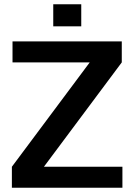

<svg xmlns="http://www.w3.org/2000/svg" viewBox="-20 -885 633 905"><path d="M36 -99 403 -591H39V-690H554V-591L187 -99H557V0H36ZM231 -865H363V-761H231Z"/></svg>

Font: Mozilla Text BETA SemiBold
Style: Regular
Weight: 600
Designer: Studio DRAMA
Foundry: Studio DRAMA
Version: Version 0.100